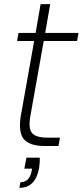

<svg xmlns="http://www.w3.org/2000/svg" viewBox="-20 -701 397 922"><path d="M107 56H171Q172 74 168 105Q151 201 73 201L78 174Q122 174 132 120L134 109H97ZM80 -145 144 -504H62L69 -543H151L175 -681H221L197 -543H357L350 -504H190L126 -145Q115 -85 133.5 -62.5Q152 -40 208 -40H268L261 0H193Q122 0 94.5 -33Q67 -66 80 -145Z"/></svg>

Font: Poppins ExtraLight
Style: Italic
Weight: 275
Italic angle: -10°
Designer: Ninad Kale (Devanagari), Jonny Pinhorn (Latin)
Foundry: Indian Type Foundry
Version: Version 3.200;PS 1.000;hotconv 16.6.54;makeotf.lib2.5.65590